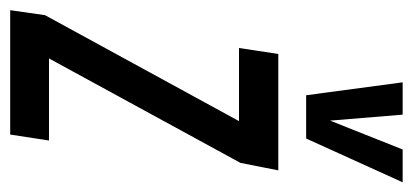

<svg xmlns="http://www.w3.org/2000/svg" viewBox="-262 -588 829 386"><g transform="rotate(90 153.0 -394.5)"><path d="M-20 0 -10 -70 203 -460H56L68 -539H302L287 -463L77 -78H242L230 0ZM326 -789 238 -595H151L125 -789H190L202 -643L260 -789Z"/></g></svg>

Font: Georama Extra Condensed Medium
Style: Italic
Weight: 500
Width: 2
Italic angle: -9°
Designer: Jean-Baptiste Levee
Foundry: Production Type
Version: Version 1.000